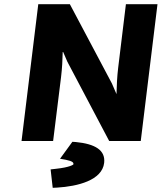

<svg xmlns="http://www.w3.org/2000/svg" viewBox="-20 -674 776 918"><path d="M234 0 272 -306C277 -347 279 -387 280 -430L302 -379L502 0H653L733 -654H582L545 -350C540 -309 538 -266 537 -224L515 -275L314 -654H163L83 0ZM326 4 267 85 295 90C329 97 332 104 331 112C331 113 314 126 248 133L222 136L232 224L253 223C352 217 468 188 478 105C485 44 435 14 342 5Z"/></svg>

Font: Falling Sky
Style: ExBdObl
Weight: 400
Designer: Paul D. Hunt
Foundry: Adobe Systems Incorporated
Version: Version 1.02